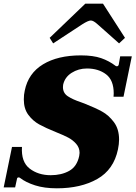

<svg xmlns="http://www.w3.org/2000/svg" viewBox="-25 -1010 734 1040"><path d="M244 -805 437 -990H533L652 -805L620 -775L504 -878Q481 -899 467 -899Q453 -899 420 -878L263 -775ZM84 -46Q81 -49 76 -49Q68 -49 67 -41L57 5H-5L40 -214H94Q89 -133 135.5 -97Q182 -61 250 -61Q308 -61 350 -84.5Q392 -108 404 -165Q406 -177 406 -182Q406 -210 387.5 -231Q369 -252 344 -265Q319 -278 279 -294Q222 -317 187.5 -336Q153 -355 128.5 -388Q104 -421 104 -471Q104 -498 109 -519Q128 -613 208 -661.5Q288 -710 413 -710Q480 -710 523 -695Q566 -680 600 -654Q601 -653 603 -652Q605 -651 608 -651Q615 -651 618 -659L626 -705H689L644 -486H590L591 -504Q591 -576 549.5 -607.5Q508 -639 446 -639Q400 -639 363 -615.5Q326 -592 317 -551Q316 -546 316 -538Q316 -506 342.5 -488.5Q369 -471 414 -456L433 -449Q491 -426 527.5 -406Q564 -386 592 -348.5Q620 -311 620 -254Q620 -230 614 -201Q591 -91 502 -40.5Q413 10 283 10Q215 10 165 -6Q115 -22 84 -46Z"/></svg>

Font: Taviraj Black
Style: Italic
Weight: 900
Italic angle: -12°
Designer: Katatrad Team
Foundry: CadsonDemak
Version: Version 1.001